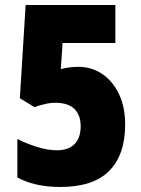

<svg xmlns="http://www.w3.org/2000/svg" viewBox="-20 -734 562 764"><path d="M293 -468Q345 -468 387 -439.5Q429 -411 453.5 -359.5Q478 -308 478 -238Q478 -118 414.5 -54Q351 10 220 10Q118 10 49 -28V-181Q84 -163 127 -149.5Q170 -136 207 -136Q252 -136 276.5 -160.5Q301 -185 301 -232Q301 -276 276 -300.5Q251 -325 200 -325Q180 -325 159 -320Q138 -315 117 -308L59 -343L82 -714H439V-563H229L222 -459Q241 -464 257.5 -466Q274 -468 293 -468Z"/></svg>

Font: Noto Sans Thai Cond Blk
Style: Regular
Weight: 900
Width: 3
Designer: Monotype Design Team
Foundry: Monotype Imaging Inc.
Version: Version 2.002; ttfautohint (v1.8.4.7-5d5b)